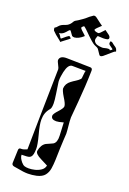

<svg xmlns="http://www.w3.org/2000/svg" viewBox="-256 -911 768 1141"><g transform="rotate(20 128.5 -340.5)"><path d="M80 168Q73 168 65.5 167.5Q58 167 50 166L-11 156Q-26 153 -26 139L-23 58Q-23 41 -8 43Q5 44 29 33Q31 -135 38 -477Q38 -483 28 -502Q18 -521 18 -527Q20 -557 65 -556L212 -553Q227 -553 227 -537Q226 -485 223 -435Q220 -385 216 -338Q208 -243 207 -234Q207 -208 210 -184Q212 -170 212.5 -157.5Q213 -145 214 -133Q214 -133 211.5 -91Q209 -49 207 35Q206 64 202 90Q198 116 183 135Q168 154 134 162Q106 168 80 168ZM74 137Q92 137 112.5 132Q133 127 150 115.5Q167 104 171 84Q171 83 128 62Q84 41 87 21Q94 -19 120 -34Q131 -39 141.5 -43.5Q152 -48 162 -53Q183 -66 181 -108L177 -191Q146 -182 132 -182Q99 -182 99 -206Q99 -211 105 -220.5Q111 -230 124 -244Q148 -270 148 -282Q148 -297 125 -333Q114 -351 109 -363Q104 -375 104 -380Q106 -411 132 -430Q145 -440 159 -448.5Q173 -457 185 -469Q189 -473 190 -496Q192 -520 195 -523L110 -524Q84 -524 72 -471Q69 -456 67 -443Q65 -430 65 -419Q65 -415 65 -411Q65 -407 66 -403L76 -335Q82 -296 82 -276Q82 -263 80 -252.5Q78 -242 73 -237Q46 -207 46 -161Q46 -129 62 -71Q78 -11 77 14L76 31Q74 64 55 71Q46 75 7 75Q7 86 12 96Q17 106 26 117Q37 130 47.5 133.5Q58 137 74 137ZM-7 -633Q-7 -636 -32 -655Q-38 -659 -44.5 -665Q-51 -671 -59 -679Q-66 -684 -66 -689Q-66 -691 -67.5 -696.5Q-69 -702 -65 -703Q-59 -705 -48.5 -718Q-38 -731 -11 -739Q3 -744 12 -753.5Q21 -763 26 -773Q30 -781 50 -791Q64 -800 75 -808Q86 -816 87 -817Q95 -825 105.5 -833Q116 -841 128 -849H133Q140 -849 146 -844Q148 -843 158 -835Q168 -827 179 -819Q190 -811 193 -809Q194 -809 194 -808Q194 -807 193 -807Q193 -807 186 -800.5Q179 -794 171.5 -786.5Q164 -779 162 -775Q161 -774 161 -773Q161 -772 160 -770L161 -769Q166 -764 174.5 -762Q183 -760 187 -760Q192 -760 200 -768Q208 -776 215 -784Q222 -792 222 -792Q239 -780 249.5 -772Q260 -764 260 -754Q260 -746 249.5 -743.5Q239 -741 226 -741Q213 -741 203 -742Q193 -743 191 -742Q188 -738 188 -735Q188 -734 186 -729Q184 -724 184 -717Q184 -708 194 -698.5Q204 -689 237 -687Q243 -686 255 -689.5Q267 -693 276 -693Q287 -693 288 -687Q292 -691 298 -694Q303 -698 296 -702.5Q289 -707 276 -717Q271 -722 271 -727Q271 -729 271.5 -731.5Q272 -734 272 -736V-737Q275 -740 278 -739Q281 -739 282 -738Q287 -736 291 -732Q295 -728 313 -716Q321 -709 322.5 -701.5Q324 -694 325 -693Q325 -692 321 -691.5Q317 -691 305 -680L261 -642Q257 -639 254 -638Q251 -637 248 -636Q242 -636 239 -640L218 -671Q214 -677 191 -686Q187 -688 181.5 -692Q176 -696 168 -703L144 -725Q141 -728 132 -737Q123 -746 112.5 -756Q102 -766 95 -770Q82 -761 82 -755Q83 -751 92 -742Q101 -733 110 -725.5Q119 -718 118 -717V-715Q89 -689 63 -687Q53 -687 48 -691Q47 -692 42 -699Q37 -706 32.5 -712.5Q28 -719 26 -719Q21 -719 14.5 -710.5Q8 -702 -2.5 -692.5Q-13 -683 -32 -680Q-24 -675 -18 -664Q-12 -653 -11 -654Q-8 -654 -7 -655Q2 -663 17 -675Q32 -687 35 -684L40 -679L46 -676Q46 -675 42 -671Q38 -667 35 -665L11 -647Q-6 -633 -7 -633Z"/></g></svg>

Font: Moo Lah Lah
Style: Regular
Weight: 400
Designer: Robert E. Leuschke
Foundry: Robert E. Leuschke
Version: Version 1.010; ttfautohint (v1.8.3)